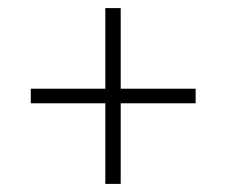

<svg xmlns="http://www.w3.org/2000/svg" viewBox="-20 -529 558 474"><path d="M240 -75V-274H56V-310H240V-509H278V-310H463V-274H278V-75Z"/></svg>

Font: Georama Expanded ExtraLight
Style: Regular
Weight: 250
Width: 7
Designer: Jean-Baptiste Levee
Foundry: Production Type
Version: Version 1.001